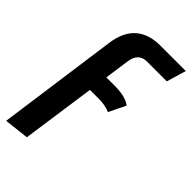

<svg xmlns="http://www.w3.org/2000/svg" viewBox="-246 -597 885 885"><g transform="rotate(45 196.5 -155.0)"><path d="M251 -433.1Q195.3 -433.1 187 -370.1L169.9 -249H225.1Q294.9 -249 328.1 -223.1L288.1 -141.1Q256.3 -154.8 213.9 -154.8H157.2L106 205.1L-15.1 219.2L66.9 -373Q89.4 -528.8 244.1 -528.8H408.2L379.9 -433.1Z"/></g></svg>

Font: Fira Sans Compressed Medium
Style: Italic
Weight: 500
Width: 3
Italic angle: -8°
Designer: Carrois Corporate & Edenspiekermann AG
Foundry: Carrois Corporate GbR & Edenspiekermann AG
Version: Version 4.203;PS 004.203;hotconv 1.0.88;makeotf.lib2.5.64775